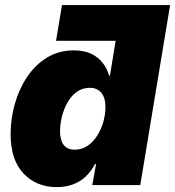

<svg xmlns="http://www.w3.org/2000/svg" viewBox="-20 -748 707 776"><path d="M544.9 -583H206.5L230.5 -727.5H667.5ZM209.5 8.3Q127.4 8.3 75.2 -46.6Q22.9 -101.6 22.9 -206.1Q22.9 -267.6 39.8 -327.6Q56.6 -387.7 89.4 -436.8Q122.1 -485.8 169.7 -515.1Q217.3 -544.4 278.8 -544.4Q319.8 -544.4 348.4 -530.8Q377 -517.1 395 -493.9Q413.1 -470.7 420.9 -442.4H424.3L471.2 -727.5H667.5L546.9 0H353L368.2 -85H363.8Q347.7 -53.7 324.7 -33Q301.8 -12.2 272.7 -2Q243.7 8.3 209.5 8.3ZM281.7 -143.1Q311.5 -143.1 334.5 -158.9Q357.4 -174.8 373.5 -200.7Q389.6 -226.6 397.9 -256.6Q406.2 -286.6 406.2 -315.4Q406.2 -352.5 389.6 -372.8Q373 -393.1 343.3 -393.1Q313 -393.1 290.3 -376.7Q267.6 -360.4 252.7 -333.7Q237.8 -307.1 230.2 -276.4Q222.7 -245.6 222.7 -217.3Q222.7 -181.6 237.3 -162.4Q252 -143.1 281.7 -143.1Z"/></svg>

Font: Inter 20pt Black
Style: Italic
Weight: 900
Italic angle: -9.3988°
Version: Version 4.001;git-66647c0bb